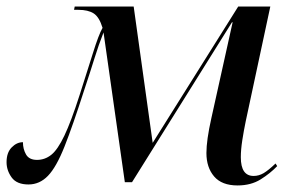

<svg xmlns="http://www.w3.org/2000/svg" viewBox="-28 -556 888 586"><path d="M697 10Q649 10 625.5 -17.5Q602 -45 602 -89Q602 -128 617 -195L682 -488H680L375 0H353L288 -457Q273 -419 260.5 -378.5Q248 -338 229 -281Q194 -172 169 -109Q144 -46 118.5 -19.5Q93 7 59 7Q23 7 7.5 -14.5Q-8 -36 -8 -61Q-8 -90 7.5 -106Q23 -122 42 -122Q42 -101 51.5 -84.5Q61 -68 85 -68Q109 -68 128.5 -83.5Q148 -99 168.5 -142Q189 -185 215 -266Q238 -337 255.5 -393.5Q273 -450 285 -471Q275 -504 258 -515Q241 -526 211 -526H198L200 -536H380L438 -120L699 -536H797L722 -186Q716 -157 711.5 -128Q707 -99 707 -76Q707 -19 746 -19Q762 -19 776.5 -27.5Q791 -36 813 -57L818 -49Q797 -27 767.5 -8.5Q738 10 697 10Z"/></svg>

Font: Noto Serif Display SemiCondensed Medium
Style: Italic
Weight: 500
Width: 4
Italic angle: -12°
Designer: Monotype Design Team
Foundry: Monotype Imaging Inc.
Version: Version 2.009